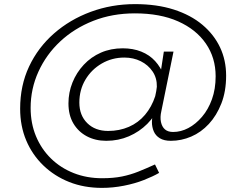

<svg xmlns="http://www.w3.org/2000/svg" viewBox="-20 -741 1198 934"><path d="M476 173Q389 173 317 144.5Q245 116 191 64Q137 12 107.5 -58Q78 -128 78 -212Q78 -325 121.5 -417.5Q165 -510 242.5 -578Q320 -646 421.5 -683.5Q523 -721 637 -721Q743 -721 825.5 -694.5Q908 -668 964.5 -620.5Q1021 -573 1050.5 -510.5Q1080 -448 1080 -373Q1080 -297 1057 -238Q1034 -179 996 -138Q958 -97 910 -76.5Q862 -56 811 -56Q778 -56 757.5 -68.5Q737 -81 728 -102Q719 -123 719 -148Q719 -162 723 -182Q727 -202 738 -235L756 -229Q735 -177 696.5 -138.5Q658 -100 607 -78Q556 -56 497 -56Q444 -56 402.5 -78Q361 -100 337 -140.5Q313 -181 313 -238Q313 -291 332.5 -339.5Q352 -388 387.5 -426Q423 -464 471 -485Q519 -506 577 -506Q627 -506 667 -490Q707 -474 734.5 -444Q762 -414 778 -372L758 -366L777 -490H824L765 -201Q758 -171 763 -147.5Q768 -124 782.5 -111.5Q797 -99 822 -99Q860 -99 896 -118Q932 -137 962.5 -172.5Q993 -208 1011 -258Q1029 -308 1029 -370Q1029 -460 981.5 -529Q934 -598 846.5 -637Q759 -676 636 -676Q526 -676 433.5 -639.5Q341 -603 273 -539.5Q205 -476 167 -392.5Q129 -309 129 -216Q129 -141 155 -78.5Q181 -16 228 30Q275 76 338.5 101Q402 126 477 126Q532 126 573.5 117.5Q615 109 652.5 94Q690 79 734 59L754 100Q725 117 680.5 134.5Q636 152 582.5 162.5Q529 173 476 173ZM506 -104Q561 -104 607 -124Q653 -144 685.5 -182.5Q718 -221 735 -273Q738 -286 740 -297.5Q742 -309 743 -319Q744 -361 722.5 -393Q701 -425 665 -443Q629 -461 585 -461Q525 -461 475 -432Q425 -403 395.5 -353.5Q366 -304 366 -242Q366 -180 404.5 -142Q443 -104 506 -104Z"/></svg>

Font: Lexend Giga ExtraLight
Style: Regular
Weight: 250
Version: Version 1.007